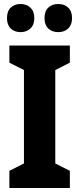

<svg xmlns="http://www.w3.org/2000/svg" viewBox="-20 -1008 397 962"><path d="M330 -66H27V-152L100 -189V-657L27 -694V-780H330V-694L257 -657V-189L330 -152ZM15 -917Q15 -952 34 -970Q53 -988 83 -988Q113 -988 132.5 -969.5Q152 -951 152 -917Q152 -884 132.5 -865.5Q113 -847 83 -847Q53 -847 34 -865Q15 -883 15 -917ZM203 -917Q203 -952 222 -970Q241 -988 272 -988Q303 -988 322 -969.5Q341 -951 341 -917Q341 -884 322 -865.5Q303 -847 272 -847Q241 -847 222 -865Q203 -883 203 -917Z"/></svg>

Font: Noto Sans Malayalam UI Condensed ExtraBold
Style: Regular
Weight: 800
Width: 3
Designer: Jelle Bosma - Monotype Design Team
Foundry: Monotype Imaging Inc.
Version: Version 2.104; ttfautohint (v1.8.4.7-5d5b)